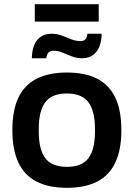

<svg xmlns="http://www.w3.org/2000/svg" viewBox="-20 -884 638 916"><path d="M299 12Q213 12 155 -17.5Q97 -47 68 -108Q39 -169 39 -263Q39 -358 68 -418.5Q97 -479 155 -508.5Q213 -538 299 -538Q386 -538 443.5 -508.5Q501 -479 530 -418.5Q559 -358 559 -263Q559 -169 530 -108Q501 -47 443.5 -17.5Q386 12 299 12ZM299 -88Q371 -88 402 -129.5Q433 -171 433 -256V-270Q433 -354 402 -396Q371 -438 299 -438Q227 -438 196 -396Q165 -354 165 -270V-256Q165 -171 196 -129.5Q227 -88 299 -88ZM132 -606Q132 -638 141.5 -664.5Q151 -691 172 -707Q193 -723 226 -723Q252 -723 274.5 -714.5Q297 -706 319 -697Q341 -688 364 -688Q378 -688 386.5 -695.5Q395 -703 397 -723H465Q465 -692 455.5 -665.5Q446 -639 425.5 -622.5Q405 -606 371 -606Q346 -606 323 -615Q300 -624 278.5 -633Q257 -642 234 -642Q221 -642 212 -634Q203 -626 201 -606ZM146 -781V-864H451V-781Z"/></svg>

Font: Archivo Variable SemiBold
Style: Regular
Weight: 600
Designer: Hector Gatti
Foundry: Omnibus-Type
Version: Version 2.001